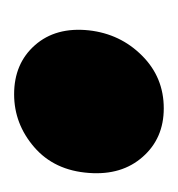

<svg xmlns="http://www.w3.org/2000/svg" viewBox="-10 -233 252 272"><g transform="rotate(90 116.0 -97.0)"><path d="M113.5 9Q70 9 44 -20.5Q18 -50 23 -97Q28 -141.5 58.8 -172.2Q89.5 -203 133.5 -203Q176 -203 202.2 -173.2Q228.5 -143.5 225 -97Q221.5 -48 188.5 -19.5Q155.5 9 113.5 9Z"/></g></svg>

Font: Karla ExtraBold
Style: Italic
Weight: 800
Italic angle: -8°
Designer: Jonathan Pinhorn
Version: Version 2.004;gftools[0.9.33]